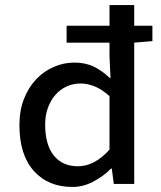

<svg xmlns="http://www.w3.org/2000/svg" viewBox="-20 -729 640 761"><path d="M267 12Q171 12 114 -51.5Q57 -115 57 -233Q57 -291 75 -337Q93 -383 123.5 -415Q154 -447 193.5 -464Q233 -481 275 -481Q319 -481 352.5 -464.5Q386 -448 415 -420H418L414 -507V-560H244V-627H414V-709H512V-627H584V-566L512 -560V0H431L423 -61H420Q391 -31 350.5 -9.5Q310 12 267 12ZM289 -70Q355 -70 414 -136V-348Q384 -375 355.5 -386.5Q327 -398 299 -398Q270 -398 244.5 -386.5Q219 -375 200 -353.5Q181 -332 170 -302Q159 -272 159 -235Q159 -156 193 -113Q227 -70 289 -70Z"/></svg>

Font: SauceCodePro Nerd Font Mono
Style: Regular
Weight: 500
Monospace: yes
Designer: Paul D. Hunt, Teo Tuominen
Foundry: Adobe Systems Incorporated
Version: Version 2.030;PS 1.000;hotconv 16.6.51;makeotf.lib2.5.65220;